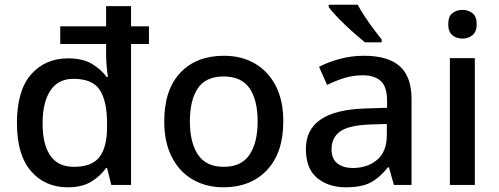

<svg xmlns="http://www.w3.org/2000/svg" viewBox="-20 -786 2121 816"><path d="M268 10Q171 10 111.5 -59Q52 -128 52 -263Q52 -401 112 -469.5Q172 -538 269 -538Q331 -538 370 -515Q409 -492 433 -459H439Q436 -474 433.5 -502Q431 -530 431 -548V-599H236V-674H431V-760H537V-674H613V-599H537V0H453L435 -72H431Q407 -38 368 -14Q329 10 268 10ZM294 -77Q371 -77 403 -119Q435 -161 435 -246V-262Q435 -355 404.5 -403Q374 -451 292 -451Q227 -451 194 -401Q161 -351 161 -261Q161 -172 194 -124.5Q227 -77 294 -77Z M1184 -270Q1184 -137 1115 -63.5Q1046 10 929 10Q857 10 800 -22.5Q743 -55 710.5 -118Q678 -181 678 -270Q678 -404 746 -476.5Q814 -549 932 -549Q1006 -549 1062.5 -516.5Q1119 -484 1151.5 -422Q1184 -360 1184 -270ZM787 -270Q787 -180 821.5 -128.5Q856 -77 931 -77Q1006 -77 1040.5 -128.5Q1075 -180 1075 -270Q1075 -361 1040.5 -411Q1006 -461 930 -461Q855 -461 821 -411Q787 -361 787 -270Z M1527 -549Q1629 -549 1679 -504.5Q1729 -460 1729 -365V0H1654L1633 -75H1629Q1594 -31 1555.5 -10.5Q1517 10 1449 10Q1376 10 1328 -29.5Q1280 -69 1280 -153Q1280 -235 1342.5 -278Q1405 -321 1533 -325L1625 -328V-358Q1625 -418 1598 -442Q1571 -466 1522 -466Q1480 -466 1442 -454Q1404 -442 1370 -425L1336 -502Q1374 -522 1423.5 -535.5Q1473 -549 1527 -549ZM1552 -257Q1460 -253 1424.5 -226.5Q1389 -200 1389 -152Q1389 -110 1414.5 -91Q1440 -72 1479 -72Q1542 -72 1583 -107Q1624 -142 1624 -212V-259ZM1500 -766Q1512 -744 1530 -716.5Q1548 -689 1567.5 -663Q1587 -637 1602 -618V-606H1531Q1514 -620 1491.5 -639.5Q1469 -659 1446.5 -680.5Q1424 -702 1405.5 -722Q1387 -742 1377 -756V-766Z M1998 -539V0H1892V-539ZM1946 -744Q1970 -744 1988 -730Q2006 -716 2006 -683Q2006 -651 1988 -636.5Q1970 -622 1946 -622Q1920 -622 1902.5 -636.5Q1885 -651 1885 -683Q1885 -716 1902.5 -730Q1920 -744 1946 -744Z"/></svg>

Font: Noto Sans Tangsa Medium
Style: Regular
Weight: 500
Version: Version 1.504